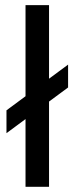

<svg xmlns="http://www.w3.org/2000/svg" viewBox="-20 -718 287 738"><path d="M78.1 -348.1V-698.2H168.5V-415.5L241.7 -469.7V-381.8L168.5 -327.6V0H78.1V-260.3L4.9 -206.1V-293.9Z"/></svg>

Font: Voltera
Style: Regular
Weight: 400
Designer: Bernd Montag
Version: Version 1.301